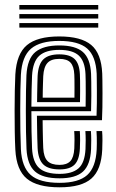

<svg xmlns="http://www.w3.org/2000/svg" viewBox="-20 -758 474 786"><path d="M224 8.8Q132.8 8.8 90 -26.5Q47.2 -61.8 42.8 -145Q41 -178.8 40.4 -220.4Q39.8 -262 39.8 -305.1Q39.8 -348.2 40.6 -387Q41.5 -425.8 42.8 -453.5Q47.8 -537.8 90.2 -573.2Q132.8 -608.8 222.5 -608.8Q311.8 -608.8 353.2 -574.1Q394.8 -539.5 398.5 -457.2Q399 -449.8 399.2 -427.9Q399.5 -406 399.6 -377.1Q399.8 -348.2 399.2 -318.6Q398.8 -289 397.5 -265.8H154.5Q154.8 -243.5 155 -224Q155.2 -204.5 155.8 -186.8Q156.2 -169 157 -152.2Q158.8 -115 174.4 -99Q190 -83 224 -83Q253.2 -83 267.8 -98.2Q282.2 -113.5 284.2 -150.5Q285 -165.5 285 -184.9Q285 -204.2 283.8 -221.5H306.8Q308 -203.2 307.9 -183.2Q307.8 -163.2 307 -149.5Q304.8 -104 285.4 -84.2Q266 -64.5 224 -64.5Q178.2 -64.5 157.4 -84.6Q136.5 -104.8 134 -151Q133.2 -171.2 132.6 -193.4Q132 -215.5 131.8 -238.5Q131.5 -261.5 131.2 -284.2H375.2Q376.2 -308.8 376.5 -335.6Q376.8 -362.5 376.6 -387.2Q376.5 -412 376.2 -430.5Q376 -449 375.8 -456.2Q372.2 -528.2 336.8 -559.4Q301.2 -590.5 222.5 -590.5Q144.5 -590.5 107.1 -558.8Q69.8 -527 65.5 -451.8Q64.2 -427 63.5 -389.1Q62.8 -351.2 62.8 -307.9Q62.8 -264.5 63.4 -222.5Q64 -180.5 65.5 -147.2Q69.2 -74.2 105.6 -41.9Q142 -9.5 224 -9.5Q301.2 -9.5 336.8 -41.2Q372.2 -73 375.8 -146.2Q376.2 -156.8 376.4 -169.9Q376.5 -183 376.2 -196.6Q376 -210.2 375 -221.5H398Q399.5 -204.5 399.4 -183.2Q399.2 -162 398.5 -145.5Q394.8 -62.8 354.1 -27Q313.5 8.8 224 8.8ZM224 -28Q154.5 -28 123.1 -56.1Q91.8 -84.2 88.5 -148Q87 -178.8 86.4 -219.5Q85.8 -260.2 85.8 -303.4Q85.8 -346.5 86.4 -385Q87 -423.5 88.2 -449.8Q92 -518.2 124.9 -545.1Q157.8 -572 222.5 -572Q288.8 -572 319.2 -545.2Q349.8 -518.5 352.8 -455.8Q353.2 -447 353.6 -422.5Q354 -398 353.9 -366.1Q353.8 -334.2 352.8 -302.8H108.5Q108.5 -260.2 109.1 -220.1Q109.8 -180 111.2 -150.2Q114.2 -93.8 140.6 -70Q167 -46.2 224 -46.2Q275.2 -46.2 301.1 -68.6Q327 -91 330 -147.5Q330.8 -163 330.8 -183.1Q330.8 -203.2 329.5 -221.5H352.2Q353.5 -203.5 353.5 -183.5Q353.5 -163.5 352.8 -147Q349.8 -83.2 319.8 -55.6Q289.8 -28 224 -28ZM108.5 -321.2H330.5Q331 -349 331 -376Q331 -403 330.8 -424.2Q330.5 -445.5 330 -454.8Q327.5 -507.5 302.5 -530.6Q277.5 -553.8 222.5 -553.8Q167.5 -553.8 141 -529.9Q114.5 -506 111.2 -448.5Q110 -424.8 109.4 -390.6Q108.8 -356.5 108.5 -321.2ZM131.8 -339.8Q132 -353.8 132.2 -373.6Q132.5 -393.5 133 -413.4Q133.5 -433.2 134 -447.2Q136.8 -495.5 157.9 -515.5Q179 -535.5 222.5 -535.5Q265.5 -535.5 285.2 -516.5Q305 -497.5 307 -454.2Q307.5 -445.2 307.8 -426.9Q308 -408.5 308 -385.6Q308 -362.8 307.5 -339.8ZM154.8 -358.2H284.8Q285 -378.5 285 -398Q285 -417.5 284.8 -432.2Q284.5 -447 284.2 -452.2Q282.8 -486.2 268.8 -501.6Q254.8 -517 222.5 -517Q189.2 -517 174.1 -500.1Q159 -483.2 157 -446.2Q156.5 -432 156 -417.8Q155.5 -403.5 155.2 -388.9Q155 -374.2 154.8 -358.2ZM59.2 -719V-737.5H382.2V-719ZM59.2 -645V-663.5H382.2V-645ZM59.2 -682V-700.5H382.2V-682Z"/></svg>

Font: Big Shoulders Inline Text Thin
Style: Bold
Weight: 700
Version: Version 2.002